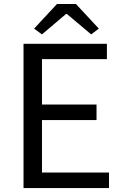

<svg xmlns="http://www.w3.org/2000/svg" viewBox="-20 -956 628 976"><path d="M99.6 0V-733.4H523.4V-655.3H193.4V-424.8H470.7V-345.7H193.4V-79.1H534.2V0ZM153.3 -810.5 269.5 -935.5H366.2L482.4 -810.5L443.4 -781.2L320.3 -884.8H315.4L193.4 -781.2Z"/></svg>

Font: GenYoGothic TW TTF Regular
Style: Regular
Weight: 400
Version: Version 1.300